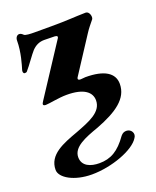

<svg xmlns="http://www.w3.org/2000/svg" viewBox="-136 -518 721 885"><g transform="rotate(-20 225.0 -75.5)"><path d="M161 286C258 286 373 244 402 195C416 176 401 151 378 151C368 151 359 154 350 165C307 226 267 249 211 249C169 249 128 234 128 190C128 140 190 116 258 92C360 53 424 9 424 -63C424 -116 378 -146 285 -146C280 -146 269 -144 261 -144C252 -144 246 -147 251 -157C290 -218 326 -271 365 -332C379 -354 391 -367 406 -386C413 -396 406 -425 388 -425C329 -424 300 -420 221 -420H136C115 -420 91 -421 85 -427C79 -433 73 -437 66 -437C55 -437 47 -426 47 -412C47 -355 29 -298 23 -278C20 -270 22 -260 28 -259C37 -259 39 -259 45 -268C55 -278 94 -334 105 -345C122 -363 142 -372 165 -372C183 -372 199 -371 217 -371C230 -370 231 -365 228 -359L65 -110C63 -106 58 -100 58 -95C58 -91 62 -88 70 -88C88 -88 136 -99 176 -99C262 -99 295 -68 295 -29C295 29 229 53 161 79C87 106 10 134 10 209C10 248 75 286 161 286Z"/></g></svg>

Font: EB Garamond
Style: Bold
Weight: 700
Designer: Georg Duffner and Octavio Pardo
Foundry: Georg Duffner
Version: Version 1.000;PS 001.000;hotconv 1.0.88;makeotf.lib2.5.64775